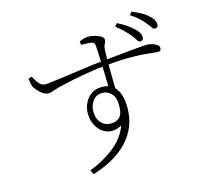

<svg xmlns="http://www.w3.org/2000/svg" viewBox="-125 -969 1250 1186"><g transform="rotate(-15 500.0 -376.5)"><path d="M821 -639Q810 -639 800.5 -655.5Q791 -672 775 -691Q759 -710 740 -728.5Q721 -747 694 -767L709 -786Q741 -770 765 -754Q789 -738 805 -723Q825 -705 833.5 -690.5Q842 -676 842 -662Q842 -650 836 -644.5Q830 -639 821 -639ZM316 51Q407 16 476 -38.5Q545 -93 572 -168Q524 -142 483 -154Q442 -166 417 -204Q392 -242 392 -293Q392 -327 406.5 -358Q421 -389 449 -409Q477 -429 518 -429Q559 -429 585.5 -409Q612 -389 625 -352.5Q638 -316 638 -264Q638 -199 616 -145.5Q594 -92 553 -49Q512 -6 455.5 25.5Q399 57 331 78ZM511 -196Q549 -196 570.5 -216Q592 -236 592 -291Q592 -344 567.5 -368.5Q543 -393 511 -393Q472 -393 450 -363.5Q428 -334 428 -296Q428 -250 452.5 -223Q477 -196 511 -196ZM190 -476Q175 -476 157.5 -487Q140 -498 126 -513.5Q112 -529 106 -540Q101 -551 98.5 -566Q96 -581 94 -595L115 -603Q124 -588 133.5 -572.5Q143 -557 156 -546Q169 -535 186 -535Q197 -535 229 -539Q261 -543 306 -549Q351 -555 400.5 -562Q450 -569 496.5 -575Q543 -581 578 -584Q641 -590 688.5 -595Q736 -600 770.5 -603Q805 -606 826 -607.5Q847 -609 856 -609Q870 -609 887 -604Q904 -599 917 -590Q930 -581 930 -568Q930 -559 925.5 -553.5Q921 -548 910 -548Q900 -548 877 -551Q854 -554 815.5 -557Q777 -560 718.5 -559.5Q660 -559 577 -551Q529 -547 473 -538Q417 -529 365 -518.5Q313 -508 276 -499Q254 -494 239 -488.5Q224 -483 213 -479.5Q202 -476 190 -476ZM558 -408Q558 -426 557.5 -451.5Q557 -477 556 -506.5Q555 -536 554 -567Q553 -598 551.5 -627Q550 -656 549 -680Q548 -696 543.5 -701.5Q539 -707 527 -710Q517 -712 501 -712.5Q485 -713 462 -713L459 -736Q471 -741 486.5 -746Q502 -751 519 -751Q536 -751 558 -745Q580 -739 596 -729.5Q612 -720 612 -709Q612 -693 604.5 -680.5Q597 -668 596 -648Q595 -630 594.5 -598.5Q594 -567 594.5 -528Q595 -489 595.5 -448Q596 -407 597 -371ZM929 -692Q919 -692 909 -707.5Q899 -723 882 -742Q865 -762 847.5 -777.5Q830 -793 801 -812L815 -831Q849 -817 872.5 -804Q896 -791 913 -776Q933 -759 941.5 -743.5Q950 -728 950 -714Q950 -703 944 -697.5Q938 -692 929 -692Z"/></g></svg>

Font: Noto Serif HK ExtraLight
Style: Regular
Weight: 200
Designer: Ryoko NISHIZUKA 西塚涼子 (kana & ideographs); Frank Grießhammer (Latin, Greek & Cyrillic); Wenlong ZHANG 张文龙 (bopomofo); San
Foundry: Adobe
Version: Version 2.002-H1;hotconv 1.1.0;makeotfexe 2.6.0